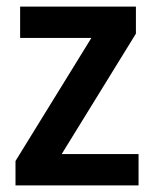

<svg xmlns="http://www.w3.org/2000/svg" viewBox="-20 -655 468 582"><path d="M400 -93H27V-167L257 -540H41V-635H392V-553L167 -188H400Z"/></svg>

Font: Noto Sans Telugu UI SemiCondensed SemiBold
Style: Regular
Weight: 600
Width: 4
Designer: Jelle Bosma - Monotype Design Team
Foundry: Monotype Imaging Inc.
Version: Version 2.005; ttfautohint (v1.8.4.7-5d5b)